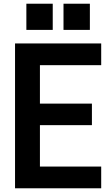

<svg xmlns="http://www.w3.org/2000/svg" viewBox="-20 -1014 605 1034"><path d="M464 -853ZM264 -853H122V-994H264ZM464 -853H322V-994H464ZM525 0H61V-780H525V-663H195V-456H475V-340H195V-117H525Z"/></svg>

Font: Tanohe Sans SemiBold
Style: Regular
Weight: 600
Designer: Village Type and Design LLC & Cristiano Sobral
Foundry: Cooper Hewitt Smithsonian Design Museum
Version: Version 1.00;September 29, 2021;FontCreator 13.0.0.2655 64-b